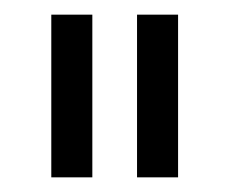

<svg xmlns="http://www.w3.org/2000/svg" viewBox="-20 -720 313 262"><path d="M50 -478V-700H106V-478ZM167 -478V-700H223V-478Z"/></svg>

Font: Turret Road
Style: Regular
Weight: 400
Designer: Noponies
Foundry: Noponies
Version: Version 1.001; ttfautohint (v1.8)